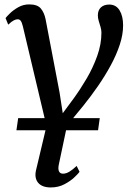

<svg xmlns="http://www.w3.org/2000/svg" viewBox="-20 -587 595 860"><path d="M309.1 -144.9Q339 -185.7 367.8 -234.7Q396.6 -283.6 415.4 -336.4Q434.3 -389.1 434.3 -440.6Q434.3 -453.1 430.3 -466.4Q426.3 -479.7 422.3 -492.9Q418.3 -506 418.3 -517.7Q418.3 -541.3 432 -553.9Q445.7 -566.6 469.1 -566.6Q499.8 -566.6 515.6 -540.7Q531.4 -514.9 531.4 -473.5Q531.4 -432.1 516.5 -386.9Q501.6 -341.6 476.4 -295Q451.2 -248.4 419.4 -202.3Q387.6 -156.3 353.4 -113.7Q334.4 -90.6 315.5 -67.6Q296.7 -44.5 280.2 -24L243.6 149.2Q239.2 169.4 244.1 180.2Q249 190.9 262 190.9Q276.2 190.9 290.8 182Q305.4 173.1 323.3 156.3L336.3 182.6Q331.7 189.6 313.9 206.6Q296.2 223.6 268.9 238.1Q241.7 252.6 207.7 252.6Q169 252.6 151.4 232.2Q133.8 211.8 140.8 177.8L188.3 -22.4L82.4 -468.9Q77.8 -487.6 72.5 -494.1Q67.3 -500.6 59.2 -500.6Q51.4 -500.6 41.9 -495.8Q32.3 -491 16.7 -476.7L4.9 -505.9Q9 -511.9 24.2 -526.8Q39.3 -541.8 61.7 -554.5Q84.1 -567.3 110.7 -567.3Q147.7 -567.3 162.9 -548.9Q178.2 -530.6 184.3 -500.3L246.8 -172.7L261.1 -79.9ZM53.6 -3.6 61.4 -57.8H426.8L419.3 -3.6Z"/></svg>

Font: Merriweather Light
Style: Italic
Weight: 300
Italic angle: -7.8°
Designer: Eben Sorkin
Foundry: Eben Sorkin
Version: Version 2.101